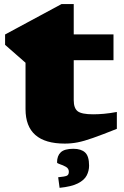

<svg xmlns="http://www.w3.org/2000/svg" viewBox="-20 -691 610 944"><path d="M342.5 -198.5Q342.5 -159 362 -144Q381.5 -129 438 -129Q462.5 -129 491 -131.5Q519.5 -134 554.5 -140.5V-57.5Q482 -28.5 437.2 -12.8Q392.5 3 361.5 9Q330.5 15 298.5 15Q105.5 15 105.5 -154.5V-382.5L5 -470.5V-521.5L282.5 -671H342.5V-522H538V-395H342.5ZM266 180.5Q298.5 177.5 308.5 173Q318.5 168.5 318.5 153.5Q318.5 137.5 304 129.2Q289.5 121 275 116.5Q260.5 112 260.5 107.5Q260.5 75 278.8 57.8Q297 40.5 341 40.5Q378.5 40.5 398.2 58.5Q418 76.5 418 123.5Q418 149 406.2 171.8Q394.5 194.5 363.2 210.5Q332 226.5 273 232.5Z"/></svg>

Font: Newsreader Caption ExtraBold
Style: Regular
Weight: 800
Designer: Hugues Gentile
Foundry: Production Type
Version: Version 1.001